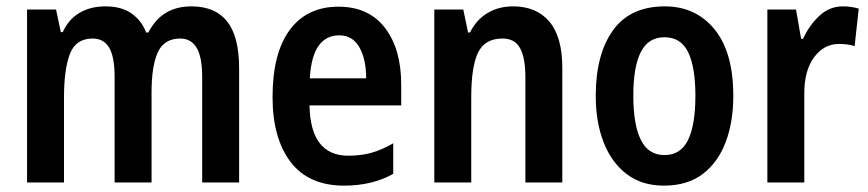

<svg xmlns="http://www.w3.org/2000/svg" viewBox="-20 -573 2727 603"><path d="M581 -553Q656 -553 693.5 -505.5Q731 -458 731 -358V0H615V-330Q615 -394 597.5 -423Q580 -452 546 -452Q496 -452 476 -409.5Q456 -367 456 -283V0H340V-331Q340 -394 323 -423Q306 -452 271 -452Q218 -452 199.5 -403.5Q181 -355 181 -267V0H65V-543H156L171 -472H177Q195 -512 229.5 -532.5Q264 -553 311 -553Q362 -553 393.5 -530.5Q425 -508 439 -471H446Q488 -553 581 -553Z M1043 -552Q1138 -552 1189 -485.5Q1240 -419 1240 -308V-242H952Q955 -84 1074 -84Q1113 -84 1146 -93Q1179 -102 1215 -123V-27Q1149 10 1061 10Q949 10 892.5 -64.5Q836 -139 836 -268Q836 -406 890 -479Q944 -552 1043 -552ZM1045 -462Q1004 -462 980.5 -429Q957 -396 953 -327H1130Q1130 -386 1109 -424Q1088 -462 1045 -462Z M1591 -553Q1665 -553 1705.5 -505Q1746 -457 1746 -360V0H1630V-331Q1630 -391 1613.5 -421.5Q1597 -452 1558 -452Q1503 -452 1481.5 -408Q1460 -364 1460 -268V0H1344V-543H1435L1450 -471H1456Q1476 -511 1511 -532Q1546 -553 1591 -553Z M2283 -272Q2283 -190 2259 -126.5Q2235 -63 2187 -26.5Q2139 10 2065 10Q1996 10 1948.5 -26Q1901 -62 1876 -125.5Q1851 -189 1851 -272Q1851 -402 1905 -477.5Q1959 -553 2068 -553Q2165 -553 2224 -481Q2283 -409 2283 -272ZM1969 -272Q1969 -182 1992.5 -134Q2016 -86 2067 -86Q2118 -86 2141 -133.5Q2164 -181 2164 -272Q2164 -363 2141 -409.5Q2118 -456 2067 -456Q2016 -456 1992.5 -409.5Q1969 -363 1969 -272Z M2627 -553Q2653 -553 2677 -546L2664 -428Q2644 -435 2615 -435Q2568 -435 2537 -393.5Q2506 -352 2506 -280V0H2390V-543H2480L2496 -451H2502Q2521 -493 2553 -523Q2585 -553 2627 -553Z"/></svg>

Font: Noto Sans Thai Looped Condensed SemiBold
Style: Regular
Weight: 600
Width: 3
Designer: Sasikarn Vongin, Ben Mitchell
Foundry: The Fontpad Ltd
Version: Version 1.001; ttfautohint (v1.8.4.7-5d5b)